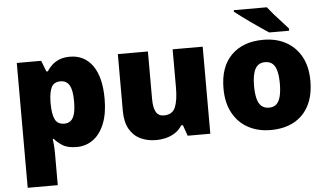

<svg xmlns="http://www.w3.org/2000/svg" viewBox="-62 -871 2074 1215"><g transform="rotate(-5 975.0 -263.0)"><path d="M404 -563Q496 -563 548 -489.5Q600 -416 600 -278Q600 -184 573.5 -119.5Q547 -55 501.5 -22.5Q456 10 398 10Q340 10 307.5 -11Q275 -32 257 -54H251Q253 -35 255 -13Q257 9 257 38V240H66V-553H221L248 -483H257Q271 -505 290.5 -523Q310 -541 338 -552Q366 -563 404 -563ZM332 -413Q290 -413 274.5 -383Q259 -353 257 -294V-279Q257 -213 273 -178.5Q289 -144 333 -144Q357 -144 373.5 -157.5Q390 -171 398 -201Q406 -231 406 -280Q406 -353 387 -383Q368 -413 332 -413Z M1247 -553V0H1103L1079 -69H1068Q1051 -41 1024.5 -23.5Q998 -6 966.5 2Q935 10 901 10Q847 10 803 -11Q759 -32 733.5 -77Q708 -122 708 -193V-553H899V-251Q899 -197 914.5 -169Q930 -141 965 -141Q1019 -141 1037.5 -185Q1056 -229 1056 -311V-553Z M1907 -278Q1907 -186 1873.5 -121.5Q1840 -57 1778 -23.5Q1716 10 1630 10Q1550 10 1488 -23.5Q1426 -57 1390.5 -121.5Q1355 -186 1355 -278Q1355 -415 1429 -489Q1503 -563 1633 -563Q1713 -563 1774.5 -530Q1836 -497 1871.5 -433.5Q1907 -370 1907 -278ZM1549 -278Q1549 -231 1557 -198Q1565 -165 1583.5 -148.5Q1602 -132 1632 -132Q1662 -132 1679.5 -148.5Q1697 -165 1705 -198Q1713 -231 1713 -278Q1713 -325 1705 -357Q1697 -389 1679 -405Q1661 -421 1631 -421Q1588 -421 1568.5 -385Q1549 -349 1549 -278ZM1673 -766Q1690 -744 1713.5 -717Q1737 -690 1761 -664.5Q1785 -639 1801 -620V-606H1674Q1654 -619 1625.5 -638.5Q1597 -658 1566.5 -679.5Q1536 -701 1508.5 -721.5Q1481 -742 1463 -756V-766Z"/></g></svg>

Font: Noto Sans Cham Black
Style: Regular
Weight: 900
Version: Version 2.002